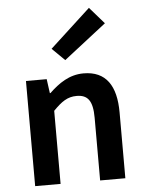

<svg xmlns="http://www.w3.org/2000/svg" viewBox="-56 -851 672 895"><g transform="rotate(-5 280.5 -403.0)"><path d="M72 0H191V-342C230 -382 258 -402 301 -402C353 -402 376 -373 376 -293V0H494V-308C494 -432 448 -504 342 -504C275 -504 225 -468 181 -426H178L169 -492H72ZM263 -573 462 -728 394 -806 204 -631Z"/></g></svg>

Font: Source Sans Pro Semibold
Style: Regular
Weight: 600
Designer: Paul D. Hunt
Foundry: Adobe Systems Incorporated
Version: Version 3.006;hotconv 1.0.111;makeotfexe 2.5.65597